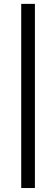

<svg xmlns="http://www.w3.org/2000/svg" viewBox="-20 -730 283 968"><path d="M156 -710.5V218H87V-710.5Z"/></svg>

Font: Anek Devanagari
Style: Regular
Weight: 400
Designer: Kailash Malviya (Devanagari) & Yesha Goshar (Latin)
Foundry: Ek Type
Version: Version 1.003